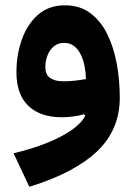

<svg xmlns="http://www.w3.org/2000/svg" viewBox="-20 -446 510 734"><path d="M305.6 -2.9Q290.8 25.8 252 52.4Q213.2 79.1 156.7 101.4Q100.2 123.7 31.9 139.9L92.1 268.1Q262.7 215.8 350.3 133.3Q437.9 50.8 437.9 -72.7Q437.9 -140 426.2 -203.1Q414.5 -266.2 389.6 -316.4Q364.7 -366.5 324.9 -396.1Q285 -425.7 228.7 -425.7Q166.2 -425.7 124.9 -389.2Q83.7 -352.6 63.2 -294Q42.8 -235.4 42.8 -170Q42.8 -85.2 88.3 -41.4Q133.9 2.3 216.6 2.3Q239 2.3 261.1 -0.9Q283.3 -4 301.8 -9.5ZM308.7 -143.9Q289.2 -140.2 267.3 -137.7Q245.4 -135.2 222 -135.2Q190.2 -135.2 171.8 -147.7Q153.4 -160.1 153.4 -190.5Q153.4 -213.4 161.6 -234.2Q169.7 -255.1 185.6 -268.6Q201.5 -282.1 225 -282.1Q247.4 -282.1 263 -270Q278.6 -257.9 288.6 -237.6Q298.5 -217.4 303.3 -193Q308.1 -168.7 308.7 -143.9Z"/></svg>

Font: Estedad-FD VF
Style: Regular
Weight: 100
Designer: Amin Abedi
Version: Version 7.3